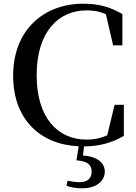

<svg xmlns="http://www.w3.org/2000/svg" viewBox="-20 -773 737 1037"><path d="M393 93C451 97 475 117 475 153C475 189 454 211 410 211C391 211 368 208 345 203L339 230C360 238 386 244 424 244C503 244 546 203 546 154C546 108 507 72 428 67L434 18C518 17 585 -2 649 -39V-207H599L559 -42C523 -26 488 -19 448 -19C293 -19 178 -135 178 -367C178 -598 293 -717 448 -717C487 -717 520 -711 552 -696L591 -528H641V-697C577 -734 516 -753 430 -753C217 -753 51 -612 51 -364C51 -127 199 8 405 17Z"/></svg>

Font: Noto Serif SC SemiBold
Style: Regular
Weight: 600
Designer: Ryoko NISHIZUKA 西塚涼子 (kana & ideographs); Frank Grießhammer (Latin, Greek & Cyrillic); Wenlong ZHANG 张文龙 (bopomofo); San
Foundry: Adobe
Version: Version 2.001;hotconv 1.1.0;makeotfexe 2.6.0